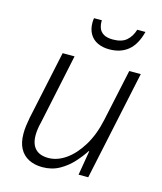

<svg xmlns="http://www.w3.org/2000/svg" viewBox="-111 -811 761 902"><g transform="rotate(15 269.5 -359.5)"><path d="M180 10Q141 10 112.5 -5Q84 -20 69 -48.5Q54 -77 54 -120Q54 -139 56.5 -158Q59 -177 63 -198L134 -532H192L120 -191Q115 -172 113 -156Q111 -140 111 -127Q111 -84 132.5 -61.5Q154 -39 196 -39Q239 -39 280.5 -68Q322 -97 355 -151Q388 -205 404 -280L458 -532H514L401 0H354L374 -119H371Q354 -92 326.5 -61.5Q299 -31 262.5 -10.5Q226 10 180 10ZM340 -606Q308 -606 283.5 -617.5Q259 -629 245.5 -652Q232 -675 232 -707Q232 -713 232.5 -719Q233 -725 234 -729H272Q271 -709 277 -692Q283 -675 299.5 -665Q316 -655 345 -655Q388 -655 411 -675Q434 -695 444 -729H484Q468 -666 432 -636Q396 -606 340 -606Z"/></g></svg>

Font: Noto Sans Display Light
Style: Italic
Weight: 300
Italic angle: -12°
Designer: Monotype Design Team
Foundry: Monotype Imaging Inc.
Version: Version 2.003